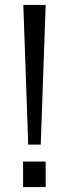

<svg xmlns="http://www.w3.org/2000/svg" viewBox="-20 -762 283 782"><path d="M74 -104V0H166V-104ZM75 -742 95 -173H146L166 -742Z"/></svg>

Font: Cheyenne Sans Light
Style: Regular
Weight: 300
Designer: The Public Sans project authors (U.S. Web Design System), Libre Franklin designed by Pablo Impallari and Rodrigo Fuenzal
Foundry: The Cheyenne Sans Project Authors
Version: Version 2.007